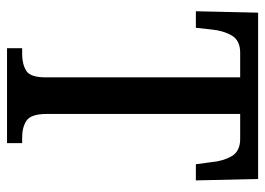

<svg xmlns="http://www.w3.org/2000/svg" viewBox="-124 -630 754 546"><g transform="rotate(90 253.0 -357.0)"><path d="M117 0V-43H134Q162 -43 181 -54.5Q200 -66 200 -110V-663H130Q95 -663 81 -639Q67 -615 64 -582L59 -537H12L16 -714H489L493 -537H447L441 -582Q438 -615 424 -639Q410 -663 375 -663H304V-114Q304 -68 323 -55.5Q342 -43 370 -43H387V0Z"/></g></svg>

Font: Noto Serif Lao ExtraCondensed Medium
Style: Regular
Weight: 500
Width: 2
Designer: Monotype Design Team
Foundry: Monotype Imaging Inc.
Version: Version 2.003; ttfautohint (v1.8.4.7-5d5b)